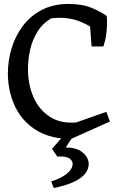

<svg xmlns="http://www.w3.org/2000/svg" viewBox="-20 -690 598 975"><path d="M342 15Q276 16 224 -1.5Q172 -19 133.5 -50.5Q95 -82 70 -124Q45 -166 32.5 -215.5Q20 -265 20 -317Q20 -382 39 -445Q58 -508 96.5 -559Q135 -610 193 -640Q251 -670 329 -670Q399 -670 448 -649Q497 -628 522 -609L496 -513Q442 -560 380 -583Q318 -606 241 -597Q197 -572 170.5 -529.5Q144 -487 133 -437Q122 -387 122 -340Q122 -262 149.5 -198Q177 -134 231.5 -98Q286 -62 366 -68L520 -122L538 -73ZM445 -454 437 -564 522 -609Q524 -593 523.5 -567Q523 -541 519 -512Q515 -483 505 -454ZM253 265 240 231Q290 216 317.5 193.5Q345 171 348.5 149.5Q352 128 333 115Q314 102 271 105L244 66L307 -6H356L314 59Q359 59 385.5 74.5Q412 90 423 112.5Q434 135 429 157Q424 182 402.5 202.5Q381 223 343.5 238.5Q306 254 253 265Z"/></svg>

Font: Eczar
Style: Regular
Weight: 400
Designer: Vaibhav Singh
Foundry: Rosetta Type Foundry
Version: Version 2.000